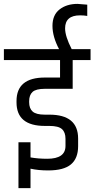

<svg xmlns="http://www.w3.org/2000/svg" viewBox="-44 -903 486 988"><path d="M330 -446H187Q141 -446 123.5 -430Q106 -414 106 -382V-377Q106 -345 124 -329Q142 -313 187 -313H210Q358 -313 358 -190V-151Q358 -88 321 -57Q284 -26 204 -26Q153 -26 113 -35V65H51V-171H113V-93Q153 -86 199 -86Q293 -86 293 -152V-189Q293 -222 275 -238.5Q257 -255 210 -255H187Q41 -255 41 -376V-383Q41 -504 187 -504H265V-594H-24V-650H260Q226 -714 226 -770Q226 -826 262.5 -854.5Q299 -883 355 -883Q361 -883 405 -879V-821Q388 -824 368 -824Q291 -824 291 -757Q291 -716 325 -650H422V-594H330Z"/></svg>

Font: Khand
Style: Regular
Weight: 400
Designer: Devanagari: Sanchit Sawaria, Jyotish Sonowal; Latin: Satya Rajpurohit
Foundry: Indian Type Foundry
Version: Version 1.100;PS 1.0;hotconv 1.0.78;makeotf.lib2.5.61930; tt